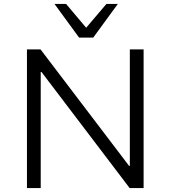

<svg xmlns="http://www.w3.org/2000/svg" viewBox="-20 -956 867 976"><path d="M117 0V-705H186L636 -113H640V-705H710V0H639L191 -590H187V0ZM382 -765 257 -936H316L418 -815L521 -936H579L454 -765Z"/></svg>

Font: Nunito Sans 6pt Light
Style: Regular
Weight: 300
Version: Version 3.101;gftools[0.9.27]